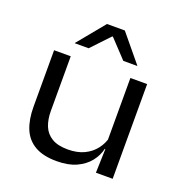

<svg xmlns="http://www.w3.org/2000/svg" viewBox="-127 -798 872 921"><g transform="rotate(20 309.0 -337.5)"><path d="M153 -483.5V-204.5Q153 -161 166.2 -128.2Q179.5 -95.5 210 -77Q240.5 -58.5 292 -58.5Q340 -58.5 375 -75.2Q410 -92 432 -120.8Q454 -149.5 462 -185L476 -122H458.5Q450 -86 425.8 -55.5Q401.5 -25 360.8 -6.2Q320 12.5 261 12.5Q192 12.5 149.2 -12.2Q106.5 -37 87.2 -83.5Q68 -130 68 -195.5V-483.5ZM543 -483.5V0H457.5L461.5 -130.5L457.5 -138V-483.5ZM263.5 -688.5H354.5L468.5 -550.5V-549H397.5L311 -641H307.5L220.5 -549H150V-550.5Z"/></g></svg>

Font: Anek Gujarati SemiExpanded
Style: Regular
Weight: 400
Width: 6
Designer: Mrunmayee Ghaisas (Gujarati), Yesha Goshar (Latin)
Foundry: Ek Type
Version: Version 1.003